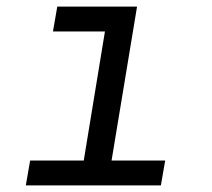

<svg xmlns="http://www.w3.org/2000/svg" viewBox="-20 -560 640 580"><path d="M58 0 71 -75H233L297 -465H140L153 -540H394L317 -75H479L466 0Z"/></svg>

Font: CommitMono
Style: Italic
Weight: 400
Monospace: yes
Designer: Eigil Nikolajsen
Foundry: Eigil Nikolajsen
Version: Version 1.143